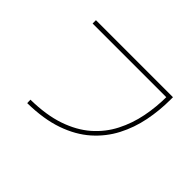

<svg xmlns="http://www.w3.org/2000/svg" viewBox="-131 -972 1262 1262"><g transform="rotate(45 500.0 -340.5)"><path d="M213 12 212 -19Q357 -21 462 -57Q567 -93 638.5 -155.5Q710 -218 752.5 -301Q795 -384 813.5 -478Q832 -572 832 -671L840 -662H147V-693H863V-671Q863 -569 843.5 -471Q824 -373 779 -286.5Q734 -200 659 -133.5Q584 -67 474 -28.5Q364 10 213 12Z"/></g></svg>

Font: Murecho Thin ExtraLight
Style: Regular
Weight: 250
Version: Version 1.010